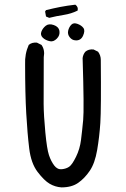

<svg xmlns="http://www.w3.org/2000/svg" viewBox="-20 -815 540 825"><path d="M244.1 -9.8Q216.8 -11.7 193.4 -25.4Q169.9 -39.1 141.6 -76.2Q113.3 -113.3 105.5 -177.2Q97.7 -241.2 92.8 -327.1Q87.9 -413.1 87.9 -538.1Q85.9 -583 103.5 -622.1Q117.2 -633.8 138.7 -631.8L158.2 -622.1Q173.8 -600.6 168 -569.3Q167 -418.9 167.5 -368.2Q168 -317.4 174.8 -246.1Q181.6 -174.8 190.4 -148.4Q199.2 -122.1 212.9 -104Q226.6 -85.9 245.6 -87.9Q264.6 -89.8 277.3 -98.6Q290 -107.4 306.6 -141.1Q323.2 -174.8 328.1 -213.9Q333 -252.9 337.4 -299.3Q341.8 -345.7 335 -565.4Q336.9 -581.1 346.7 -592.8Q360.4 -604.5 381.8 -602.5L401.4 -592.8Q413.1 -577.1 413.1 -557.6Q415 -345.7 411.1 -286.6Q407.2 -227.5 397.5 -170.4Q387.7 -113.3 365.7 -81.1Q343.8 -48.8 315.9 -29.3Q288.1 -9.8 244.1 -9.8ZM195.3 -637.7Q175.8 -641.6 164.1 -652.8Q152.3 -664.1 157.7 -678.7Q163.1 -693.4 176.3 -704.1Q189.5 -714.8 210.9 -707.5Q232.4 -700.2 235.4 -681.6Q238.3 -663.1 224.1 -648.9Q210 -634.8 195.3 -637.7ZM303.7 -641.6Q289.1 -642.6 279.3 -655.3Q269.5 -668 272.9 -683.1Q276.4 -698.2 286.1 -708.5Q295.9 -718.8 313 -712.4Q330.1 -706.1 338.4 -694.8Q346.7 -683.6 336.9 -661.6Q327.1 -639.6 303.7 -641.6ZM191.4 -738.3 177.7 -744.1 173.8 -765.6 177.7 -771.5Q209 -779.3 239.3 -785.2Q269.5 -791 303.7 -794.9Q317.4 -785.2 313.5 -769.5Q286.1 -755.9 254.4 -751Q222.7 -746.1 191.4 -738.3Z"/></svg>

Font: JasonHandwriting4
Style: Regular
Weight: 400
Version: Version 1.01.21